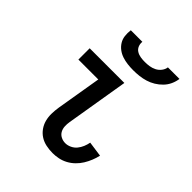

<svg xmlns="http://www.w3.org/2000/svg" viewBox="-205 -871 1010 1010"><g transform="rotate(45 300.0 -366.0)"><path d="M351 8Q326 8 302 3Q278 -2 258.5 -14.5Q239 -27 225.5 -46Q212 -65 206 -87.5Q200 -110 200.5 -135Q201 -160 205 -185L247 -436H99V-520H357L299 -171Q296 -154 297 -136.5Q298 -119 306 -105Q314 -91 329 -83.5Q344 -76 361 -76Q378 -76 395 -84Q412 -92 423.5 -106Q435 -120 442 -137Q449 -154 452 -171L537 -159Q532 -137 523.5 -116Q515 -95 503 -75.5Q491 -56 474 -39.5Q457 -23 436.5 -12Q416 -1 394 3.5Q372 8 351 8ZM343 -600Q321 -600 300 -602.5Q279 -605 259.5 -611.5Q240 -618 224 -630Q208 -642 197.5 -659Q187 -676 184.5 -697Q182 -718 185 -740H271Q269 -724 275 -709.5Q281 -695 294 -687Q307 -679 323 -676.5Q339 -674 355 -674Q371 -674 388 -676.5Q405 -679 421 -687Q437 -695 448 -709.5Q459 -724 461 -740H547Q544 -718 534.5 -697Q525 -676 508.5 -659Q492 -642 472 -630Q452 -618 430.5 -611.5Q409 -605 387 -602.5Q365 -600 343 -600Z"/></g></svg>

Font: Iosevka HT Medium Extended
Style: Italic
Weight: 500
Width: 7
Italic angle: -9°
Monospace: yes
Designer: Belleve Invis
Foundry: Belleve Invis
Version: Version 32.3.0; ttfautohint (v1.8.4)